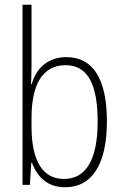

<svg xmlns="http://www.w3.org/2000/svg" viewBox="-20 -780 519 810"><path d="M113 -506V-760H75V0H106L112 -93H115C138 -32 182 10 254 10C371 10 431 -91 431 -268C431 -446 373 -539 260 -539C184 -539 132 -493 114 -425H111C112 -448 113 -480 113 -506ZM257 -505C350 -505 392 -424 392 -268C392 -105 342 -25 250 -25C163 -25 113 -96 113 -247V-283C113 -418 156 -505 257 -505Z"/></svg>

Font: Noto Sans Tamil Condensed ExtraLight
Style: Regular
Weight: 200
Width: 3
Designer: Jelle Bosma - Monotype Design Team
Foundry: Monotype Imaging Inc.
Version: Version 2.004